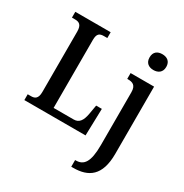

<svg xmlns="http://www.w3.org/2000/svg" viewBox="-221 -934 1288 1345"><g transform="rotate(30 423.0 -261.0)"><path d="M704 -634C741 -634 772 -653 772 -698C772 -744 741 -762 704 -762C667 -762 637 -744 637 -698C637 -653 667 -634 704 -634ZM27 0H522L528 -218H482L469 -143C459 -88 439 -55 395 -55H232V-605C232 -656 251 -667 286 -667H313V-714H27V-667H52C84 -667 108 -656 108 -601V-112C108 -58 84 -47 55 -47H27ZM545 240H561C682 240 767 187 767 8V-536H577V-489H582C619 -489 649 -480 649 -422V5C649 144 614 186 551 186H545Z"/></g></svg>

Font: Noto Serif Condensed Semi
Style: Regular
Weight: 600
Width: 3
Designer: Monotype Design Team
Foundry: Monotype Imaging Inc.
Version: Version 1.002